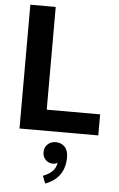

<svg xmlns="http://www.w3.org/2000/svg" viewBox="-66 -772 696 1124"><g transform="rotate(5 282.5 -210.5)"><path d="M65.7 0V-727.5H214.9V-123.7H528.7V0ZM243.4 307.9 226.5 263.9Q272.1 245.7 289.8 220.6Q307.6 195.4 307.6 155.9Q307.6 149.7 307.6 144Q307.6 138.3 307.6 132.6H322Q322 155.2 312.2 171.6Q302.4 188.1 279.2 188.1Q252.8 188.1 235.3 170.5Q217.9 152.9 217.9 125.2Q217.9 97 236.8 79.1Q255.7 61.1 285.2 61.1Q316.2 61.1 336.9 82Q357.6 103 357.6 143.3Q357.6 203.7 329.6 244.8Q301.5 286 243.4 307.9Z"/></g></svg>

Font: Inter Variable LoSnoCo
Style: Regular
Weight: 400
Designer: Rasmus Andersson
Foundry: rsms
Version: Version 4.000;git-a52131595; featfreeze: case,dlig,ss01,ss02